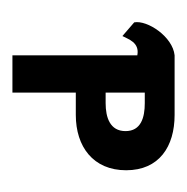

<svg xmlns="http://www.w3.org/2000/svg" viewBox="-16 -285 301 309"><g transform="rotate(90 134.5 -130.5)"><path d="M69 -201V0H129V-102H165C216 -102 254 -130 254 -183C254 -236 216 -261 165 -261H69C39 -258 12 -217 16 -196L38 -177C43 -186 48 -205 69 -201ZM129 -150V-213H146C169 -213 191 -207 191 -182C191 -157 169 -150 146 -150Z"/></g></svg>

Font: Hussar Tani
Style: Dwa
Weight: 700
Foundry: Cannot Into Space Fonts
Version: Version 0.92